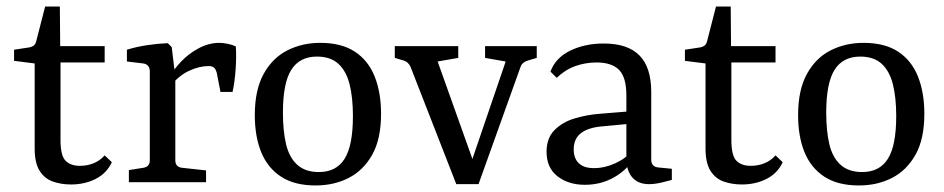

<svg xmlns="http://www.w3.org/2000/svg" viewBox="-20 -557 2887 587"><path d="M86 -363 23 -371V-405L69 -412Q79 -414 84 -418.5Q89 -423 91 -432L118 -537H163L164 -416H300V-366H165V-129Q165 -81 180.5 -65.5Q196 -50 224 -50Q247 -50 266.5 -58Q286 -66 300 -82L322 -61Q306 -27 272.5 -10Q239 7 197 7Q167 7 141.5 -2Q116 -11 101 -35Q86 -59 86 -103Z M498 -321Q511 -345 534.5 -369.5Q558 -394 588.5 -410Q619 -426 651 -426Q662 -426 676.5 -423Q691 -420 701 -415Q703 -385 700.5 -346.5Q698 -308 691 -276H654L643 -333Q640 -345 634.5 -350Q629 -355 618 -355Q589 -355 558 -340.5Q527 -326 502 -295ZM516 -322V-67Q516 -46 537 -44L610 -36V0H374V-37L418 -44Q438 -47 438 -67V-338Q438 -360 418 -363L368 -369V-405Q397 -414 430.5 -419Q464 -424 493 -425L505 -413Z M1059 -202Q1059 -258 1049 -298.5Q1039 -339 1015 -361.5Q991 -384 949 -384Q896 -384 870.5 -343.5Q845 -303 845 -213Q845 -157 854.5 -116.5Q864 -76 888.5 -53.5Q913 -31 955 -31Q1008 -31 1033.5 -71.5Q1059 -112 1059 -202ZM759 -205Q759 -282 786 -331Q813 -380 858.5 -403Q904 -426 959 -426Q1024 -426 1065 -399Q1106 -372 1125.5 -323Q1145 -274 1145 -209Q1145 -132 1118 -84Q1091 -36 1046 -13Q1001 10 945 10Q880 10 839 -17Q798 -44 778.5 -92Q759 -140 759 -205Z M1526 -369 1463 -380V-416H1621V-380L1594 -372Q1577 -367 1572 -354L1443 6H1398ZM1427 6H1375L1235 -353Q1228 -368 1214 -372L1187 -380V-416H1381V-380L1318 -369L1440 -27Z M1768 8Q1718 8 1684.5 -18Q1651 -44 1651 -93Q1651 -135 1675.5 -159.5Q1700 -184 1737 -195Q1774 -206 1812 -209L1910 -217V-179L1825 -171Q1781 -168 1757.5 -151Q1734 -134 1734 -100Q1734 -73 1749.5 -58Q1765 -43 1796 -43Q1829 -43 1861.5 -58Q1894 -73 1911 -95L1920 -76Q1899 -39 1858.5 -15.5Q1818 8 1768 8ZM1663 -338Q1678 -380 1723 -402Q1768 -424 1826 -424Q1899 -424 1935 -387.5Q1971 -351 1971 -276V-69Q1971 -47 1993 -45L2034 -41V-7Q2024 -4 2003 1Q1982 6 1964 6Q1934 6 1916.5 -11Q1899 -28 1895 -61V-265Q1895 -321 1872.5 -343.5Q1850 -366 1804 -366Q1770 -366 1739 -355Q1708 -344 1682 -319Z M2137 -363 2074 -371V-405L2120 -412Q2130 -414 2135 -418.5Q2140 -423 2142 -432L2169 -537H2214L2215 -416H2351V-366H2216V-129Q2216 -81 2231.5 -65.5Q2247 -50 2275 -50Q2298 -50 2317.5 -58Q2337 -66 2351 -82L2373 -61Q2357 -27 2323.5 -10Q2290 7 2248 7Q2218 7 2192.5 -2Q2167 -11 2152 -35Q2137 -59 2137 -103Z M2720 -202Q2720 -258 2710 -298.5Q2700 -339 2676 -361.5Q2652 -384 2610 -384Q2557 -384 2531.5 -343.5Q2506 -303 2506 -213Q2506 -157 2515.5 -116.5Q2525 -76 2549.5 -53.5Q2574 -31 2616 -31Q2669 -31 2694.5 -71.5Q2720 -112 2720 -202ZM2420 -205Q2420 -282 2447 -331Q2474 -380 2519.5 -403Q2565 -426 2620 -426Q2685 -426 2726 -399Q2767 -372 2786.5 -323Q2806 -274 2806 -209Q2806 -132 2779 -84Q2752 -36 2707 -13Q2662 10 2606 10Q2541 10 2500 -17Q2459 -44 2439.5 -92Q2420 -140 2420 -205Z"/></svg>

Font: Yrsa
Style: Regular
Weight: 400
Designer: Anna Giedrys (Yrsa+Rasa design), David Brezina (Yrsa art-direction, Rasa art-direction, design)
Foundry: Rosetta Type Foundry
Version: Version 2.004